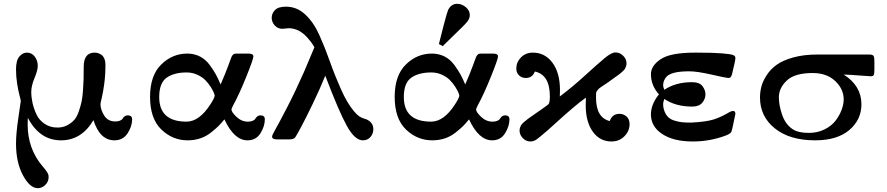

<svg xmlns="http://www.w3.org/2000/svg" viewBox="-20 -731 4653 1007"><path d="M64 22Q64 -31 76.5 -114.5Q89 -198 89 -201Q89 -206 82.5 -230Q76 -254 70 -291.5Q64 -329 64 -367Q64 -414 81.5 -434.5Q99 -455 121 -455Q146 -455 162 -434.5Q178 -414 178 -386Q178 -362 161 -321.5Q144 -281 144 -249Q144 -221 150.5 -191.5Q157 -162 171 -131.5Q185 -101 214 -81.5Q243 -62 281 -62Q309 -62 331.5 -73.5Q354 -85 368.5 -101Q383 -117 393 -146Q403 -175 408 -198.5Q413 -222 415.5 -260Q418 -298 418.5 -320Q419 -342 419 -380Q419 -455 476 -455Q484 -455 492 -453Q500 -451 510 -445Q520 -439 526.5 -425Q533 -411 533 -391Q533 -336 526.5 -289.5Q520 -243 513.5 -216.5Q507 -190 507 -185Q507 -156 526.5 -125Q546 -94 584 -94Q614 -94 624 -110Q634 -126 650 -126Q673 -126 673 -105Q673 -68 649 -31.5Q625 5 580 5Q504 5 470 -101Q408 5 300 5Q188 5 126 -113Q125 -102 125 -79Q125 50 204 142Q231 173 234 187Q235 192 235 198Q235 222 217.5 239Q200 256 178 256Q137 256 100.5 188.5Q64 121 64 22Z M767 -223Q767 -335 825.5 -392.5Q884 -450 962 -450Q999 -450 1029 -434.5Q1059 -419 1080 -390Q1101 -361 1112.5 -340Q1124 -319 1137 -288Q1150 -317 1160.5 -343.5Q1171 -370 1176.5 -385Q1182 -400 1187 -413.5Q1192 -427 1194.5 -433Q1197 -439 1201.5 -443.5Q1206 -448 1210 -449Q1214 -450 1222 -450H1283Q1309 -450 1309 -435Q1309 -421 1271.5 -328Q1234 -235 1203 -179Q1194 -161 1194 -157Q1194 -143 1220.5 -118Q1247 -93 1280 -93Q1310 -93 1320 -109.5Q1330 -126 1346 -126Q1369 -126 1369 -105Q1369 -69 1346 -32Q1323 5 1278 5Q1208 5 1157 -105Q1138 -82 1126 -70Q1114 -58 1088 -37Q1062 -16 1031 -5.5Q1000 5 964 5Q885 5 826 -52Q767 -109 767 -223ZM815 -222Q815 -93 958 -93Q1025 -93 1083 -183Q1106 -218 1106 -230Q1106 -234 1101 -246Q1096 -258 1084.5 -276Q1073 -294 1057 -310.5Q1041 -327 1015 -339Q989 -351 959 -351Q893 -351 854 -323.5Q815 -296 815 -222Z M1405 -638Q1405 -660 1422 -678Q1439 -696 1480 -696Q1537 -696 1581 -655Q1625 -614 1655 -547Q1685 -480 1710 -409Q1735 -338 1768 -263.5Q1801 -189 1837 -147Q1852 -129 1864 -121Q1876 -113 1889.5 -109Q1903 -105 1906 -103Q1938 -87 1938 -53Q1938 -30 1923 -12.5Q1908 5 1883 5Q1841 5 1799 -71Q1757 -147 1686 -334Q1659 -267 1621.5 -189Q1584 -111 1559 -64.5Q1534 -18 1528 -10Q1520 0 1498 0H1431Q1407 0 1407 -15Q1407 -22 1425 -53.5Q1443 -85 1486 -168Q1529 -251 1575 -355L1629 -483L1625 -490Q1621 -496 1617 -502.5Q1613 -509 1605 -518.5Q1597 -528 1589.5 -536.5Q1582 -545 1571 -554Q1560 -563 1549 -569Q1538 -575 1523.5 -579Q1509 -583 1495 -583Q1489 -583 1478 -581.5Q1467 -580 1462 -580H1461Q1437 -580 1421 -597.5Q1405 -615 1405 -638Z M2050 -223Q2050 -335 2108.5 -392.5Q2167 -450 2245 -450Q2282 -450 2312 -434.5Q2342 -419 2363 -390Q2384 -361 2395.5 -340Q2407 -319 2420 -288Q2433 -317 2443.5 -343.5Q2454 -370 2459.5 -385Q2465 -400 2470 -413.5Q2475 -427 2477.5 -433Q2480 -439 2484.5 -443.5Q2489 -448 2493 -449Q2497 -450 2505 -450H2566Q2592 -450 2592 -435Q2592 -421 2554.5 -328Q2517 -235 2486 -179Q2477 -161 2477 -157Q2477 -143 2503.5 -118Q2530 -93 2563 -93Q2593 -93 2603 -109.5Q2613 -126 2629 -126Q2652 -126 2652 -105Q2652 -69 2629 -32Q2606 5 2561 5Q2491 5 2440 -105Q2421 -82 2409 -70Q2397 -58 2371 -37Q2345 -16 2314 -5.5Q2283 5 2247 5Q2168 5 2109 -52Q2050 -109 2050 -223ZM2098 -222Q2098 -93 2241 -93Q2308 -93 2366 -183Q2389 -218 2389 -230Q2389 -234 2384 -246Q2379 -258 2367.5 -276Q2356 -294 2340 -310.5Q2324 -327 2298 -339Q2272 -351 2242 -351Q2176 -351 2137 -323.5Q2098 -296 2098 -222ZM2282 -500Q2286 -519 2305.5 -593Q2325 -667 2330 -678Q2346 -711 2378 -711Q2402 -711 2423 -693.5Q2444 -676 2444 -652Q2444 -634 2430.5 -617Q2417 -600 2354 -540Q2322 -509 2302 -489Z M2688 -372Q2688 -405 2712.5 -430Q2737 -455 2775 -455Q2838 -455 2877.5 -402Q2917 -349 2917 -258Q2917 -236 2916 -225Q2979 -272 3046.5 -333.5Q3114 -395 3150.5 -425.5Q3187 -456 3208 -456Q3231 -456 3248.5 -438.5Q3266 -421 3266 -398Q3266 -391 3263.5 -383.5Q3261 -376 3258.5 -371.5Q3256 -367 3249.5 -360.5Q3243 -354 3240.5 -352Q3238 -350 3231 -344L3223 -338Q3195 -317 3167.5 -298Q3140 -279 3131.5 -274Q3123 -269 3115 -259.5Q3107 -250 3106.5 -243.5Q3106 -237 3106 -219Q3106 -114 3178 -96Q3191 -134 3229 -134Q3250 -134 3266 -120Q3282 -106 3282 -80Q3282 -44 3255 -16.5Q3228 11 3187 11Q3126 11 3089 -40.5Q3052 -92 3052 -179Q3052 -206 3053 -219Q3021 -196 2984.5 -165Q2948 -134 2906 -96Q2864 -58 2854 -49Q2807 -8 2792.5 1.5Q2778 11 2762 11Q2739 11 2722 -6.5Q2705 -24 2705 -47Q2705 -54 2707.5 -61.5Q2710 -69 2712.5 -73.5Q2715 -78 2721.5 -84.5Q2728 -91 2730.5 -93Q2733 -95 2741 -101L2748 -107Q2773 -125 2796.5 -141Q2820 -157 2830 -164.5Q2840 -172 2849 -178Q2858 -184 2860 -190.5Q2862 -197 2863 -203.5Q2864 -210 2864 -225Q2864 -339 2785 -356Q2773 -322 2737 -322Q2717 -322 2702.5 -335.5Q2688 -349 2688 -372Z M3394 -131Q3394 -184 3436 -236Q3394 -283 3394 -342Q3394 -386 3445 -420.5Q3496 -455 3626 -455H3634Q3723 -455 3769 -451Q3815 -447 3826 -442Q3837 -437 3837 -427Q3837 -413 3820 -345Q3817 -332 3812.5 -327Q3808 -322 3799 -322Q3790 -322 3713 -339.5Q3636 -357 3595 -357Q3506 -357 3478 -331Q3458 -311 3458 -283Q3458 -276 3464 -260Q3524 -300 3609 -300Q3649 -300 3664.5 -279Q3680 -258 3680 -236Q3680 -213 3663.5 -192.5Q3647 -172 3610 -172Q3524 -172 3464 -212Q3458 -194 3458 -186Q3458 -176 3459 -170Q3464 -142 3477.5 -124.5Q3491 -107 3514 -99.5Q3537 -92 3556 -90Q3575 -88 3605 -88Q3685 -92 3725 -105Q3764 -118 3806 -143Q3816 -149 3825 -149Q3837 -149 3837 -134Q3837 -133 3822 -62Q3818 -45 3816.5 -41Q3815 -37 3808.5 -31.5Q3802 -26 3786 -20Q3703 11 3615 11H3612Q3513 11 3453.5 -28Q3394 -67 3394 -131Z M3966 -220Q3966 -249 3973.5 -277.5Q3981 -306 4001.5 -337.5Q4022 -369 4054.5 -392Q4087 -415 4141.5 -430Q4196 -445 4266 -445H4543Q4558 -444 4562 -437Q4566 -430 4566 -411V-367Q4566 -344 4562.5 -337.5Q4559 -331 4546 -331Q4541 -331 4489 -335Q4437 -339 4405 -340Q4498 -281 4498 -184Q4498 -103 4434.5 -49Q4371 5 4255 5Q4122 5 4044 -57.5Q3966 -120 3966 -220ZM4065 -221Q4065 -179 4082 -129.5Q4099 -80 4135 -55Q4164 -34 4222 -34Q4268 -34 4305 -52.5Q4342 -71 4363 -99Q4384 -127 4394.5 -156Q4405 -185 4405 -209Q4405 -264 4360.5 -306Q4316 -348 4242 -348Q4148 -348 4106.5 -308.5Q4065 -269 4065 -221Z"/></svg>

Font: CMU Serif
Style: Bold
Weight: 700
Version: Version 0.7.0